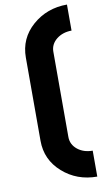

<svg xmlns="http://www.w3.org/2000/svg" viewBox="-105 -902 579 1068"><g transform="rotate(-10 184.5 -368.0)"><path d="M354.5 117.2Q240.2 117.2 159.2 45.4Q78.1 -26.4 78.1 -133.8V-603.5Q78.1 -711.9 159.2 -783.2Q240.7 -854.5 354.5 -854.5V-707.5Q304.2 -707 269.5 -679.7Q234.4 -651.4 234.4 -609.4V-127.9Q234.4 -85 269.5 -56.6Q303.7 -29.3 354.5 -29.3Z"/></g></svg>

Font: Nova Round
Style: Bold
Weight: 700
Designer: Wojciech Kalinowski "wmk69" (wmk69@o2.pl)
Foundry: Wojciech Kalinowski "wmk69" (wmk69@o2.pl)
Version: Version 3.1.0; 2021-05-23